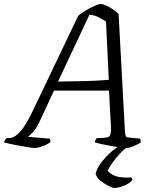

<svg xmlns="http://www.w3.org/2000/svg" viewBox="-49 -740 782 960"><path d="M125 0Q116 0 87.5 -4.5Q59 -9 26 -15.5Q-7 -22 -29 -28Q-24 -44 -14 -50H0Q22 -50 50.5 -80Q79 -110 117 -190L342 -661Q355 -673 378 -686.5Q401 -700 422.5 -710Q444 -720 454 -720Q465 -720 482.5 -712Q500 -704 517.5 -692Q535 -680 544 -670L576 -77Q578 -63 580.5 -58Q583 -53 597 -52L651 -47Q653 -45 654 -38.5Q655 -32 655 -28Q640 -18 618.5 -9Q597 0 584 0Q574 0 552 -3Q530 -6 504.5 -10.5Q479 -15 457 -20Q435 -25 425 -28Q427 -43 437 -50H455Q483 -50 495 -56.5Q507 -63 506 -103L496 -287H221L148 -130Q132 -96 115 -78.5Q98 -61 90 -56L199 -47Q201 -45 202.5 -40Q204 -35 202 -28Q186 -17 163 -8.5Q140 0 125 0ZM241 -332Q328 -333 390 -335Q452 -337 495 -341L481 -632Q463 -644 442.5 -654.5Q422 -665 398 -666ZM522 200Q516 200 495 190Q474 180 454 164Q434 148 429 129Q434 106 452.5 79.5Q471 53 497.5 28Q524 3 552 -14H601Q573 4 550.5 28Q528 52 512 75.5Q496 99 489 114Q510 137 540.5 143.5Q571 150 607 147Q610 150 611.5 153Q613 156 612 162Q596 179 568.5 189.5Q541 200 522 200Z"/></svg>

Font: Texturina Extralight
Style: Italic
Weight: 200
Italic angle: -11°
Designer: Guillermo Torres Carreño
Foundry: Omnibus-Type
Version: Version 1.002; ttfautohint (v1.8.3)